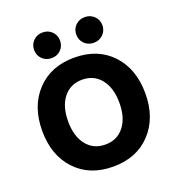

<svg xmlns="http://www.w3.org/2000/svg" viewBox="-157 -1015 1050 1147"><g transform="rotate(-20 368.0 -442.0)"><path d="M160 -810Q160 -844 183.5 -867.5Q207 -891 243 -891Q278 -891 301.5 -867.5Q325 -844 325 -810Q325 -775 301.5 -751.5Q278 -728 243 -728Q207 -728 183.5 -751.5Q160 -775 160 -810ZM428 -810Q428 -844 451.5 -867.5Q475 -891 511 -891Q546 -891 570 -867.5Q594 -844 594 -810Q594 -775 570 -751.5Q546 -728 511 -728Q475 -728 451.5 -751.5Q428 -775 428 -810ZM40 -339Q40 -494 129.5 -589.5Q219 -685 368 -685Q518 -685 607 -590Q696 -495 696 -339Q696 -184 606.5 -88.5Q517 7 368 7Q218 7 129 -88Q40 -183 40 -339ZM249 -489.5Q205 -434 205 -339Q205 -244 249 -188.5Q293 -133 368 -133Q443 -133 487 -188.5Q531 -244 531 -339Q531 -434 487 -489.5Q443 -545 368 -545Q293 -545 249 -489.5Z"/></g></svg>

Font: Hind Bold
Style: Regular
Weight: 700
Designer: Manushi Parikh, Satya Rajpurohit
Foundry: Indian Type Foundry
Version: Version 1.201;PS 1.0;hotconv 1.0.78;makeotf.lib2.5.61930; tt